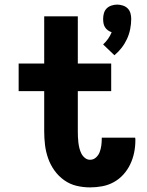

<svg xmlns="http://www.w3.org/2000/svg" viewBox="-20 -806 640 834"><path d="M477 -566 428 -613Q440 -624 449.5 -637.5Q459 -651 465 -666Q456 -669 448.5 -674.5Q441 -680 436 -688Q431 -696 429.5 -705.5Q428 -715 428 -724Q428 -737 431.5 -749Q435 -761 443.5 -769.5Q452 -778 464.5 -782Q477 -786 489 -786Q501 -786 513.5 -782Q526 -778 534.5 -769.5Q543 -761 546.5 -749Q550 -737 550 -724Q550 -702 545.5 -679.5Q541 -657 531.5 -636.5Q522 -616 508 -598Q494 -580 477 -566ZM371 8Q341 8 312 1Q283 -6 258.5 -23.5Q234 -41 216.5 -65.5Q199 -90 189 -118.5Q179 -147 175.5 -176.5Q172 -206 172 -236V-410H61V-530H172V-735H318V-530H463V-410H318V-236Q318 -224 318.5 -211.5Q319 -199 320.5 -186.5Q322 -174 325 -162Q328 -150 333.5 -139Q339 -128 349 -120Q359 -112 371 -112Q386 -112 397 -122Q408 -132 413 -145.5Q418 -159 420 -173.5Q422 -188 422 -203Q422 -204 422 -205Q422 -206 422 -208H567Q568 -205 568 -202Q568 -199 568 -196Q568 -169 562.5 -142.5Q557 -116 545.5 -92Q534 -68 516 -48Q498 -28 474.5 -15Q451 -2 424.5 3Q398 8 371 8Z"/></svg>

Font: Iosevka Curly Heavy Extended
Style: Regular
Weight: 900
Width: 7
Monospace: yes
Designer: Belleve Invis
Foundry: Belleve Invis
Version: Version 11.1.0; ttfautohint (v1.8.3)